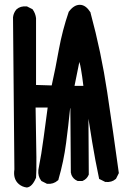

<svg xmlns="http://www.w3.org/2000/svg" viewBox="-20 -787 540 814"><path d="M92.8 7.8Q74.2 5.4 60.1 -6.3Q34.7 -27.8 41 -68.8L35.2 -712.9V-713.4V-713.9Q35.6 -718.8 36.9 -723.1Q38.1 -727.5 39.8 -731.4Q41.5 -735.4 43.9 -739.3Q46.4 -743.2 49.3 -746.6L49.8 -747.1L50.3 -747.6Q66.9 -762.2 92.8 -759.8H94.7L96.2 -758.8L115.7 -749L117.7 -748L119.1 -746.1Q130.4 -730 132.8 -710V-709.5V-709V-426.8L199.2 -424.8Q215.8 -499 229.5 -576.7Q244.6 -658.7 271 -735.8L271.5 -737.3L272.5 -738.3Q282.7 -752 294.2 -759.3Q305.7 -766.6 318.4 -766.6Q325.2 -766.6 331.3 -764.4Q337.4 -762.2 343 -758.1Q348.6 -753.9 353.5 -748.3Q358.4 -742.7 362.8 -735.8L363.8 -734.4V-732.9Q409.2 -565.4 434.6 -396Q460 -227.1 483.4 -56.2L483.9 -53.2L482.4 -50.3L472.7 -30.8L471.7 -28.8L470.2 -27.8Q453.6 -13.2 427.7 -15.6H425.8L424.3 -16.6L404.8 -26.4L400.4 -28.3L399.4 -33.2Q383.8 -106.4 371.1 -183.1Q362.8 -233.4 355 -283.7L356.4 -48.8V-46.9L355.5 -44.9Q348.1 -27.8 331.1 -20.5L329.1 -19.5H327.1H311.5H309.6L307.6 -20.5Q290.5 -27.8 283.2 -44.9L282.7 -45.9V-46.4L280.8 -54.2L280.3 -55.2V-56.6L278.3 -328.1H277.3Q270 -254.9 260.3 -181.2Q250 -102.5 228 -26.9L227.5 -23.9L225.1 -22Q206.5 -5.4 180.7 -7.8H178.7L177.2 -8.8L157.7 -18.6L155.8 -19.5L154.3 -21.5Q140.1 -40 142.6 -65.4V-65.9V-66.4Q156.2 -135.3 165 -203.6Q173.3 -266.1 182.1 -331.1H130.9Q133.8 -187.5 134.3 -120.6Q134.8 -53.7 132.8 -33.7L132.3 -32.2L131.8 -31.2Q116.2 4.9 94.7 7.8H93.8ZM333.5 -422.9Q328.6 -464.4 323.2 -494.6Q322.3 -502 320.3 -509.8Q318.4 -517.6 316.4 -524.4L295.9 -422.9Z"/></svg>

Font: NaikaiFont
Style: Bold
Weight: 700
Version: Version 1.89